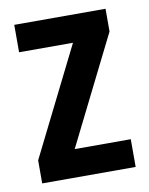

<svg xmlns="http://www.w3.org/2000/svg" viewBox="-65 -558 470 607"><g transform="rotate(-10 170.0 -254.5)"><path d="M22 0V-74L195 -421H22V-509H315V-436L142 -89H322V0Z"/></g></svg>

Font: Special Gothic Condensed One
Style: Regular
Weight: 400
Designer: Alistair McCready
Foundry: Monolith
Version: Version 1.010; ttfautohint (v1.8.4.7-5d5b)